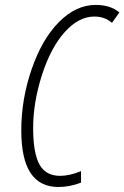

<svg xmlns="http://www.w3.org/2000/svg" viewBox="-20 -745 502 775"><path d="M360.8 -678.2Q297.4 -678.2 241 -615.2Q184.6 -552.2 149.2 -441.7Q113.8 -331.1 113.8 -228Q113.8 -128.4 138.9 -81.8Q164.1 -35.2 223.1 -35.2Q260.3 -35.2 307.1 -54.2V-7.8Q261.2 9.8 215.8 9.8Q141.1 9.8 103.5 -46.6Q65.9 -103 65.9 -219.2Q65.9 -344.2 107.7 -465.6Q149.4 -586.9 218 -656Q286.6 -725.1 366.2 -725.1Q425.8 -725.1 461.9 -694.8L432.1 -652.8Q402.8 -678.2 360.8 -678.2Z"/></svg>

Font: TypoPRO Open Sans Condensed
Style: Italic
Weight: 300
Width: 3
Italic angle: -12°
Foundry: Ascender Corporation
Version: Version 1.10